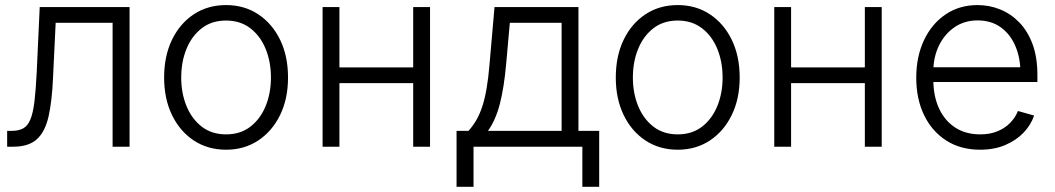

<svg xmlns="http://www.w3.org/2000/svg" viewBox="-20 -570 4101 746"><path d="M7.8 0V-61.5H24.9Q52.7 -61.5 70.3 -71.3Q87.9 -81.1 98.1 -106Q108.4 -130.9 113.8 -175.3Q119.1 -219.7 122.6 -288.6L134.3 -542.5H483.4V0H417.5V-481.4H196.3L186 -267.6Q182.1 -177.2 168.7 -117.7Q155.3 -58.1 123.3 -29.1Q91.3 0 31.2 0Z M858.4 11.7Q787.1 11.7 732.9 -24.2Q678.7 -60.1 648.2 -123.3Q617.7 -186.5 617.7 -268.6Q617.7 -352.1 648.2 -415.3Q678.7 -478.5 732.9 -514.4Q787.1 -550.3 858.4 -550.3Q929.2 -550.3 983.4 -514.4Q1037.6 -478.5 1068.4 -415.3Q1099.1 -352.1 1099.1 -268.6Q1099.1 -186.5 1068.4 -123.3Q1037.6 -60.1 983.4 -24.2Q929.2 11.7 858.4 11.7ZM858.4 -47.9Q914.1 -47.9 952.9 -77.9Q991.7 -107.9 1012.2 -158Q1032.7 -208 1032.7 -268.6Q1032.7 -329.6 1012.2 -379.9Q991.7 -430.2 952.6 -460.2Q913.6 -490.2 858.4 -490.2Q802.7 -490.2 763.9 -460.2Q725.1 -430.2 704.6 -380.1Q684.1 -330.1 684.1 -268.6Q684.1 -208 704.6 -158Q725.1 -107.9 763.9 -77.9Q802.7 -47.9 858.4 -47.9Z M1602.1 -308.1V-247.1H1282.2V-308.1ZM1298.8 -542.5V0H1233.4V-542.5ZM1650.9 -542.5V0H1585.4V-542.5Z M1753.9 155.8V-61.5H1800.3Q1817.9 -81.1 1831.1 -104Q1844.2 -127 1854 -156.7Q1863.8 -186.5 1870.6 -226.1Q1877.4 -265.6 1881.8 -317.9L1901.4 -542.5H2227.5V-61.5H2308.1V155.8H2242.7V0H1819.8V155.8ZM1876 -61.5H2162.1V-481.4H1960.9L1946.3 -317.9Q1938.5 -231.4 1922.6 -168.2Q1906.7 -105 1876 -61.5Z M2613.3 11.7Q2542 11.7 2487.8 -24.2Q2433.6 -60.1 2403.1 -123.3Q2372.6 -186.5 2372.6 -268.6Q2372.6 -352.1 2403.1 -415.3Q2433.6 -478.5 2487.8 -514.4Q2542 -550.3 2613.3 -550.3Q2684.1 -550.3 2738.3 -514.4Q2792.5 -478.5 2823.2 -415.3Q2854 -352.1 2854 -268.6Q2854 -186.5 2823.2 -123.3Q2792.5 -60.1 2738.3 -24.2Q2684.1 11.7 2613.3 11.7ZM2613.3 -47.9Q2668.9 -47.9 2707.8 -77.9Q2746.6 -107.9 2767.1 -158Q2787.6 -208 2787.6 -268.6Q2787.6 -329.6 2767.1 -379.9Q2746.6 -430.2 2707.5 -460.2Q2668.5 -490.2 2613.3 -490.2Q2557.6 -490.2 2518.8 -460.2Q2480 -430.2 2459.5 -380.1Q2439 -330.1 2439 -268.6Q2439 -208 2459.5 -158Q2480 -107.9 2518.8 -77.9Q2557.6 -47.9 2613.3 -47.9Z M3356.9 -308.1V-247.1H3037.1V-308.1ZM3053.7 -542.5V0H2988.3V-542.5ZM3405.8 -542.5V0H3340.3V-542.5Z M3788.1 11.7Q3711.9 11.7 3656.2 -24.2Q3600.6 -60.1 3570.3 -123Q3540 -186 3540 -268.1Q3540 -350.1 3570.1 -413.8Q3600.1 -477.5 3653.8 -513.9Q3707.5 -550.3 3778.3 -550.3Q3824.2 -550.3 3866 -533.4Q3907.7 -516.6 3940.4 -482.9Q3973.1 -449.2 3991.9 -398.4Q4010.7 -347.7 4010.7 -279.3V-251.5H3582.5V-308.6H3975.1L3944.8 -287.6Q3944.8 -345.7 3924.8 -391.8Q3904.8 -438 3867.7 -464.4Q3830.6 -490.7 3778.3 -490.7Q3727.1 -490.7 3688.2 -463.9Q3649.4 -437 3627.9 -392.1Q3606.4 -347.2 3606.4 -293V-260.3Q3606.4 -196.3 3628.7 -148.4Q3650.9 -100.6 3691.7 -74.2Q3732.4 -47.9 3788.6 -47.9Q3826.7 -47.9 3856 -60.1Q3885.3 -72.3 3905.3 -93Q3925.3 -113.8 3935.1 -138.7L3998 -121.1Q3985.8 -85 3957.3 -54.9Q3928.7 -24.9 3886 -6.6Q3843.3 11.7 3788.1 11.7Z"/></svg>

Font: Inter 16pt Light
Style: Regular
Weight: 300
Version: Version 4.001;git-66647c0bb